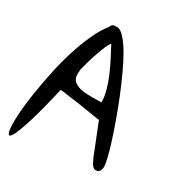

<svg xmlns="http://www.w3.org/2000/svg" viewBox="-207 -1016 1085 1169"><g transform="rotate(30 335.0 -431.0)"><path d="M230.5 -857.4Q236.3 -875 247.6 -877.9Q258.8 -880.9 273.4 -880.9Q295.9 -880.9 323.7 -851.1Q351.6 -821.3 380.9 -771.5Q410.2 -721.7 439.9 -657.2Q469.7 -592.8 497.6 -523.9Q525.4 -455.1 549.8 -386.7Q574.2 -318.4 592.3 -261.2Q610.4 -204.1 620.1 -162.1Q629.9 -120.1 629.9 -104.5Q629.9 -88.9 622.6 -74.7Q615.2 -60.5 596.7 -60.5Q585 -60.5 576.7 -67.9Q568.4 -75.2 562.5 -85.9Q556.6 -96.7 551.8 -107.4Q546.9 -118.2 543 -126Q539.1 -136.7 526.9 -167Q514.6 -197.3 501.5 -230.5Q488.3 -263.7 476.6 -293Q464.8 -322.3 460 -335Q391.6 -346.7 322.8 -356.9Q253.9 -367.2 177.7 -377H167Q131.8 -225.6 105 -137.7Q78.1 -49.8 60.1 -12.7Q42 24.4 31.7 18.1Q21.5 11.7 18.1 -26.9Q14.6 -65.4 19 -129.9Q23.4 -194.3 35.6 -272Q47.9 -349.6 65.4 -434.6Q83 -519.5 107.9 -598.6Q132.8 -677.7 163.6 -745.6Q194.3 -813.5 230.5 -857.4ZM207 -513.7Q207 -477.5 230.5 -460.4Q253.9 -443.4 287.1 -438.5Q320.3 -433.6 356.9 -434.6Q393.6 -435.5 419.9 -435.5Q419.9 -474.6 407.2 -520Q394.5 -565.4 375 -610.4Q355.5 -655.3 333.5 -697.8Q311.5 -740.2 293 -774.4Q282.2 -763.7 270 -734.9Q257.8 -706.1 245.6 -670.4Q233.4 -634.8 223.6 -600.6Q213.9 -566.4 209 -544.9Q209 -542 208 -529.8Q207 -517.6 207 -513.7Z"/></g></svg>

Font: Gloria Hallelujah
Style: Regular
Weight: 400
Designer: Kimberly Geswein
Foundry: Kimberly Geswein
Version: Version 1.004 2010